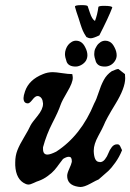

<svg xmlns="http://www.w3.org/2000/svg" viewBox="-20 -748 521 769"><path d="M374 -719.7Q375 -724.6 396.5 -724.6Q429.7 -724.6 429.7 -717.8Q415 -678.7 377.9 -606.4Q353.5 -594.7 343.8 -594.7Q335 -594.7 326.2 -599.6Q316.4 -614.3 312 -624.5Q307.6 -634.8 302.2 -651.4Q296.9 -668 294.9 -674.8Q285.2 -702.1 280.3 -720.7V-721.7Q280.3 -727.5 306.6 -727.5Q328.1 -727.5 331.1 -723.6Q332 -721.7 340.3 -696.3Q348.6 -670.9 360.4 -664.1Q370.1 -689.5 374 -719.7ZM330.1 -526.4Q330.1 -519.5 327.6 -512.2Q325.2 -504.9 320.3 -499.5Q315.4 -494.1 309.6 -490.2Q303.7 -486.3 296.9 -483.9Q290 -481.4 283.2 -481.4Q254.9 -481.4 247.1 -500Q240.2 -519.5 240.2 -531.2Q240.2 -541 243.7 -550.8Q247.1 -560.5 252.9 -567.9Q258.8 -575.2 267.1 -580.1Q275.4 -585 284.2 -585Q308.6 -585 321.3 -558.6Q330.1 -542 330.1 -526.4ZM447.3 -526.4Q447.3 -514.6 440.4 -503.9Q433.6 -493.2 422.9 -487.3Q412.1 -481.4 400.4 -481.4Q385.7 -481.4 377.4 -485.8Q369.1 -490.2 364.3 -500Q357.4 -519.5 357.4 -531.2Q357.4 -537.1 358.4 -543Q359.4 -548.8 361.8 -553.7Q364.3 -558.6 367.2 -563.5Q370.1 -568.4 374 -572.3Q377.9 -576.2 382.3 -579.1Q386.7 -582 391.6 -583.5Q396.5 -585 401.4 -585Q410.2 -585 417.5 -581.5Q424.8 -578.1 429.7 -572.3Q434.6 -566.4 438.5 -558.6Q447.3 -542 447.3 -526.4ZM91.8 -334Q74.2 -334 74.2 -355.5Q74.2 -364.3 80.1 -381.8Q95.7 -428.7 152.3 -451.2Q170.9 -459 191.4 -459Q203.1 -459 228.5 -455.1Q253.9 -451.2 269.5 -451.2Q271.5 -441.4 271.5 -436.5Q271.5 -417 250 -380.9Q228.5 -344.7 222.7 -328.1Q213.9 -301.8 189.9 -255.4Q166 -209 152.3 -158.2V-151.4Q152.3 -128.9 169.9 -128.9Q181.6 -128.9 205.1 -140.6Q304.7 -205.1 357.4 -334Q366.2 -349.6 375 -377.4Q383.8 -405.3 395.5 -427.2Q407.2 -449.2 427.7 -462.9Q447.3 -471.7 454.1 -471.7L480.5 -451.2Q481.4 -445.3 481.4 -434.6Q481.4 -395.5 442.9 -332.5Q404.3 -269.5 395.5 -246.1Q391.6 -236.3 373.5 -203.1Q355.5 -169.9 355.5 -145.5V-140.6Q357.4 -102.5 375 -99.6Q376 -99.6 377.9 -99.6L379.9 -98.6Q391.6 -98.6 400.4 -109.9Q409.2 -121.1 414.1 -134.3Q418.9 -147.5 427.7 -158.7Q436.5 -169.9 448.2 -169.9H451.2Q456.1 -169.9 459 -166Q461.9 -162.1 464.4 -155.8Q466.8 -149.4 468.8 -146.5Q458 -119.1 441.4 -96.2Q424.8 -73.2 414.1 -63.5Q403.3 -53.7 375 -29.3Q367.2 -26.4 342.3 -12.7Q317.4 1 301.8 1Q300.8 1 297.9 0.5Q294.9 0 293 0Q249 -6.8 249 -43.9Q249 -53.7 257.3 -71.8Q265.6 -89.8 267.6 -99.6V-103.5Q267.6 -120.1 255.9 -120.1Q246.1 -120.1 232.4 -111.3Q229.5 -108.4 218.3 -92.8Q207 -77.1 198.2 -66.9Q189.5 -56.6 171.9 -43.5Q154.3 -30.3 134.8 -23.4Q127.9 -21.5 114.7 -15.1Q101.6 -8.8 93.8 -8.8Q87.9 -8.8 82 -11.7Q43.9 -28.3 41 -85.9V-97.7Q41 -124 49.8 -146.5Q58.6 -168.9 76.7 -198.7Q94.7 -228.5 102.5 -246.1Q107.4 -255.9 129.9 -283.2Q152.3 -310.5 152.3 -332V-334Q150.4 -359.4 132.8 -363.3H129.9Q121.1 -363.3 109.9 -348.6Q98.6 -334 91.8 -334Z"/></svg>

Font: Essays1743
Style: Italic
Weight: 500
Italic angle: -10°
Designer: Based on the typeface in a 1743 English translation of the essays of Montaigne.  PostScript/TrueType font designed by Jo
Version: Version 002.100